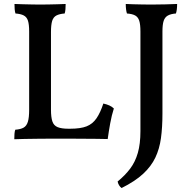

<svg xmlns="http://www.w3.org/2000/svg" viewBox="-20 -699 952 968"><path d="M333 -50Q386 -50 416.5 -62Q447 -74 466.5 -102.5Q486 -131 501 -177Q519 -173 532 -167Q545 -161 554 -152Q543 -118 535.5 -76.5Q528 -35 523 2Q503 1 469 1Q435 1 396 0.5Q357 0 319 0Q291 0 253.5 0Q216 0 176.5 0.5Q137 1 104 1.5Q71 2 52 3Q52 -12 53 -24.5Q54 -37 57 -45Q84 -47 99 -55.5Q114 -64 120.5 -85Q127 -106 127 -146V-540Q127 -576 121 -594.5Q115 -613 100 -621Q85 -629 58 -631Q55 -640 54 -653Q53 -666 53 -679Q75 -678 97.5 -677.5Q120 -677 142 -676.5Q164 -676 182 -676Q204 -676 226 -676.5Q248 -677 269.5 -677.5Q291 -678 311 -679Q311 -665 310 -652.5Q309 -640 306 -631Q280 -629 264.5 -621Q249 -613 243 -593.5Q237 -574 237 -537V-146Q237 -108 244 -87Q251 -66 270.5 -58Q290 -50 325 -50ZM799 -127Q799 -57 791.5 -2.5Q784 52 763 96Q742 140 701.5 177.5Q661 215 593 249Q585 243 580 234.5Q575 226 573 216Q611 185 636.5 151Q662 117 675 71.5Q688 26 688 -38V-540Q688 -576 682 -594.5Q676 -613 661.5 -621Q647 -629 620 -631Q617 -640 615.5 -652.5Q614 -665 614 -679Q630 -678 651.5 -677.5Q673 -677 697 -676.5Q721 -676 743 -676Q778 -676 815 -677Q852 -678 873 -679Q873 -664 871.5 -652Q870 -640 867 -631Q841 -629 826 -620.5Q811 -612 805 -593.5Q799 -575 799 -540Z"/></svg>

Font: Vollkorn Medium
Style: Regular
Weight: 500
Designer: Friedrich Althausen
Foundry: Friedrich Althausen
Version: Version 5.000